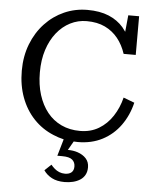

<svg xmlns="http://www.w3.org/2000/svg" viewBox="-62 -771 841 1058"><g transform="rotate(5 358.5 -242.0)"><path d="M380 -658Q332 -658 289.5 -636.5Q247 -615 215 -575Q183 -535 165 -479.5Q147 -424 147 -355Q147 -286 164.5 -230.5Q182 -175 214 -135Q246 -95 292 -73.5Q338 -52 395 -52Q454 -52 499 -79Q544 -106 574.5 -152.5Q605 -199 619 -256L680 -233Q663 -162 623.5 -107Q584 -52 524.5 -21Q465 10 389 10Q377 10 366 9L338 58Q368 58 392 66Q422 76 439.5 95.5Q457 115 457 144Q457 168 447.5 185.5Q438 203 421 214Q404 225 382 230.5Q360 236 335 236Q293 236 264.5 221Q236 206 219 181L255 147Q264 158 275.5 168Q287 178 301.5 184Q316 190 333 190Q356 190 369 179Q382 168 382 146Q382 123 366 109Q350 95 309 95H283L310 2Q280 -5 252 -17Q189 -43 143 -91.5Q97 -140 72 -207Q47 -274 47 -355Q47 -435 73 -502Q99 -569 145 -618Q191 -667 251 -693.5Q311 -720 379 -720Q448 -720 497 -699.5Q546 -679 578 -642Q588 -630 596 -618L605 -710H665V-496H598Q582 -545 553 -581Q524 -617 481.5 -637.5Q439 -658 380 -658Z"/></g></svg>

Font: Roboto Serif 20pt
Style: Regular
Weight: 400
Designer: Greg Gazdowicz
Foundry: Commercial Type
Version: Version 1.008